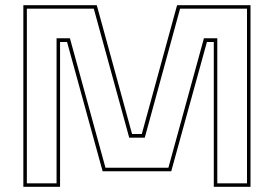

<svg xmlns="http://www.w3.org/2000/svg" viewBox="-20 -720 1056 740"><path d="M70 0V-700H353L489 -203.5H526.5L662.5 -700H945.5V0H804V-558H777.5L640 -60H375.5L238.5 -558H211.5V0ZM83.5 -13.5H198V-572.5H249.5L386.5 -73.5H629L766 -572.5H817.5V-13.5H932V-686.5H674L538 -189.5H478L341.5 -686.5H83.5Z"/></svg>

Font: Tourney Expanded Thin
Style: Regular
Weight: 100
Width: 7
Designer: Tyler Finck
Foundry: Etcetera Type Co
Version: Version 1.010; ttfautohint (v1.8.3)